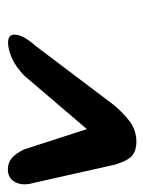

<svg xmlns="http://www.w3.org/2000/svg" viewBox="46 -802 392 525"><g transform="rotate(90 242.5 -540.0)"><path d="M480 -438Q489.5 -407 479 -386Q468.5 -365 443.5 -365Q426.5 -365 413.5 -375.2Q400.5 -385.5 389 -409.5L333.5 -581L187.5 -410Q162 -385.5 138.2 -375.5Q114.5 -365.5 97 -365.5Q72.5 -365.5 75.5 -387.8Q78.5 -410 105 -439.5L270.5 -658.5Q303 -694.5 323.8 -705.5Q344.5 -716.5 367.5 -716.5Q391 -716.5 405.2 -705.5Q419.5 -694.5 430.5 -658.5Z"/></g></svg>

Font: Fraunces 9pt S000 Black
Style: Italic
Weight: 900
Italic angle: -16°
Version: Version 1.000; ttfautohint (v1.8.3)